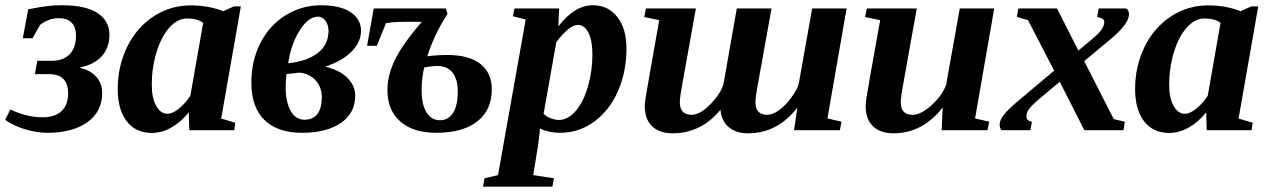

<svg xmlns="http://www.w3.org/2000/svg" viewBox="-42 -491 4789 724"><path d="M261.2 -234.4Q298.3 -226.6 320.8 -201.7Q343.3 -176.8 343.3 -140.6Q343.3 -70.3 287.6 -30.3Q231.9 9.8 135.7 9.8Q96.7 9.8 52.7 -3.4Q8.8 -16.6 -22.5 -39.1L-2.9 -78.1Q59.1 -48.8 118.7 -48.8Q165 -48.8 189.9 -72Q214.8 -95.2 214.8 -138.7Q214.8 -211.4 143.1 -211.4H89.4L98.6 -261.7H152.8Q195.8 -261.7 220.2 -285.9Q244.6 -310.1 244.6 -358.4Q244.6 -387.2 228.8 -404.8Q212.9 -422.4 179.2 -422.4Q142.1 -422.4 108.9 -397L80.6 -346.7H43.9L64.5 -456.1Q115.7 -465.8 139.6 -468.5Q163.6 -471.2 191.9 -471.2Q281.2 -471.2 325.9 -441.7Q370.6 -412.1 370.6 -360.4Q370.6 -310.1 341.3 -278.6Q312 -247.1 261.7 -237.3Z M792 -43.9 845.2 -28.3 841.3 0H671.9L669.9 -67.4Q641.1 -31.2 604.7 -10.5Q568.4 10.3 530.8 10.3Q469.7 10.3 435.8 -33.7Q401.9 -77.6 401.9 -155.8Q401.9 -241.2 437.5 -314.2Q473.1 -387.2 536.9 -429Q600.6 -470.7 677.2 -470.7Q744.6 -470.7 799.8 -448.7L839.8 -466.8H866.2ZM530.3 -171.4Q530.3 -121.1 547.1 -91.6Q564 -62 589.4 -62Q608.9 -62 632.8 -81.5Q656.7 -101.1 675.8 -129.9L724.1 -404.8Q702.1 -421.4 663.6 -421.4Q627.4 -421.4 596.7 -387Q565.9 -352.5 548.1 -293.7Q530.3 -234.9 530.3 -171.4Z M1297.4 -129.4Q1297.4 -64.9 1243.7 -27.6Q1189.9 9.8 1096.7 9.8Q1004.4 9.8 955.1 -38.8Q905.8 -87.4 905.8 -178.7Q905.8 -262.7 940.4 -329.8Q975.1 -397 1036.1 -434.1Q1097.2 -471.2 1168.5 -471.2Q1240.7 -471.2 1280 -445.1Q1319.3 -418.9 1319.3 -375.5Q1319.3 -332 1283.4 -296.1Q1247.6 -260.3 1184.1 -239.7Q1238.3 -227.1 1267.8 -197.5Q1297.4 -168 1297.4 -129.4ZM1035.2 -163.6Q1035.2 -105.5 1054.2 -72.5Q1073.2 -39.6 1106 -39.6Q1138.2 -39.6 1154.8 -61.3Q1171.4 -83 1171.4 -124Q1171.4 -162.6 1148.2 -188Q1125 -213.4 1086.9 -217.3Q1068.4 -214.4 1038.6 -211.9Q1035.2 -191.4 1035.2 -163.6ZM1044.9 -252.4Q1116.7 -260.3 1156.7 -291.5Q1196.8 -322.8 1196.8 -375Q1196.8 -397.5 1185.1 -412.8Q1173.3 -428.2 1157.7 -428.2Q1120.1 -428.2 1087.2 -374.8Q1054.2 -321.3 1044.9 -252.4Z M1644.5 -283.7Q1726.6 -283.7 1769.5 -250Q1812.5 -216.3 1812.5 -154.3Q1812.5 -75.7 1757.6 -33Q1702.6 9.8 1602.5 9.8Q1515.6 9.8 1467.3 -33Q1418.9 -75.7 1418.9 -150.9Q1418.9 -206.1 1446.8 -264.6Q1474.6 -323.2 1548.8 -408.7H1481Q1444.8 -408.7 1413.6 -403.8L1378.9 -318.4H1342.3L1367.2 -459H1638.7L1645.5 -439Q1595.7 -361.8 1569.3 -278.8Q1606.9 -283.7 1644.5 -283.7ZM1617.2 -37.6Q1647.9 -37.6 1666 -64.7Q1684.1 -91.8 1684.1 -146.5Q1684.1 -192.4 1664.3 -217.3Q1644.5 -242.2 1607.9 -242.2Q1586.9 -242.2 1557.6 -236.3Q1547.9 -197.3 1547.9 -148.9Q1547.9 -96.7 1566.4 -67.1Q1585 -37.6 1617.2 -37.6Z M2320.3 -308.1Q2320.3 -221.2 2288.6 -148.2Q2256.8 -75.2 2199.2 -32.7Q2141.6 9.8 2069.8 9.8Q2027.8 9.8 1994.1 -6.3L1993.2 7.8L1987.3 54.2L1968.8 169.4L2046.9 181.2L2041 212.9H1779.3L1785.2 181.2L1835.9 169.4L1940.4 -417.5L1892.1 -429.7L1897.9 -459H2066.4L2063.5 -391.6Q2124.5 -471.2 2193.8 -471.2Q2251 -471.2 2285.6 -427.2Q2320.3 -383.3 2320.3 -308.1ZM2191.9 -286.6Q2191.9 -337.9 2177 -367.4Q2162.1 -397 2137.7 -397Q2104.5 -397 2055.7 -332L2007.8 -62Q2019.5 -50.3 2035.9 -44.4Q2052.2 -38.6 2064.5 -38.6Q2099.6 -38.6 2129.2 -73Q2158.7 -107.4 2175.3 -165.8Q2191.9 -224.1 2191.9 -286.6Z M2806.6 -105.5Q2806.6 -58.1 2851.1 -58.1Q2871.1 -58.1 2895.3 -75.2Q2919.4 -92.3 2942.9 -124.3Q2966.3 -156.2 2970.2 -176.8L3020.5 -459H3150.4L3078.1 -44.4L3131.3 -32.2L3125 0H2952.1L2964.8 -85.4Q2889.6 11.7 2779.3 11.7Q2732.9 11.7 2705.6 -12Q2678.2 -35.6 2674.8 -77.1Q2601.6 11.7 2494.1 11.7Q2444.8 11.7 2417 -14.9Q2389.2 -41.5 2389.2 -91.3Q2389.2 -97.7 2392.3 -120.4Q2395.5 -143.1 2443.8 -415L2387.2 -426.8L2393.6 -459H2582L2532.2 -181.6Q2521.5 -125.5 2521.5 -105.5Q2521.5 -58.1 2565.9 -58.1Q2598.6 -58.1 2638.2 -99.4Q2677.7 -140.6 2686.5 -176.3L2736.3 -459H2867.2L2817.4 -181.6Q2806.6 -125.5 2806.6 -105.5Z M3354.5 -105.5Q3354.5 -58.1 3398.9 -58.1Q3430.2 -58.1 3469.2 -93Q3508.3 -127.9 3525.4 -169.4L3577.1 -459H3707L3634.8 -44.4L3688 -32.2L3681.6 0H3508.8L3512.7 -85.9Q3437 11.7 3327.1 11.7Q3277.8 11.7 3250 -14.9Q3222.2 -41.5 3222.2 -91.3Q3222.2 -100.6 3225.3 -123Q3228.5 -145.5 3276.9 -415L3220.2 -426.8L3226.6 -459H3415L3365.2 -181.6Q3354.5 -125.5 3354.5 -105.5Z M3954.1 -182.6 3873.5 -115.2Q3856 -100.1 3846.4 -89.6Q3836.9 -79.1 3832.8 -71Q3828.6 -63 3828.6 -50.8Q3828.6 -36.1 3849.1 -31.7L3843.3 0H3735.4Q3727.5 -6.3 3727.5 -21Q3727.5 -38.1 3743.4 -58.3Q3759.3 -78.6 3794.4 -107.9L3933.1 -224.6L3834.5 -415L3792.5 -427.2L3797.9 -459H3943.8L4024.4 -300.3L4074.2 -341.8Q4098.1 -361.3 4110.1 -377.2Q4122.1 -393.1 4122.1 -408.2Q4122.1 -422.4 4095.2 -427.2L4101.1 -459H4205.1Q4215.3 -451.2 4215.3 -438Q4215.3 -401.4 4147.9 -345.2L4046.4 -260.3L4157.7 -42L4199.7 -31.7L4194.3 0H4046.9Z M4628.4 -43.9 4681.6 -28.3 4677.7 0H4508.3L4506.3 -67.4Q4477.5 -31.2 4441.2 -10.5Q4404.8 10.3 4367.2 10.3Q4306.2 10.3 4272.2 -33.7Q4238.3 -77.6 4238.3 -155.8Q4238.3 -241.2 4273.9 -314.2Q4309.6 -387.2 4373.3 -429Q4437 -470.7 4513.7 -470.7Q4581.1 -470.7 4636.2 -448.7L4676.3 -466.8H4702.6ZM4366.7 -171.4Q4366.7 -121.1 4383.5 -91.6Q4400.4 -62 4425.8 -62Q4445.3 -62 4469.2 -81.5Q4493.2 -101.1 4512.2 -129.9L4560.5 -404.8Q4538.6 -421.4 4500 -421.4Q4463.9 -421.4 4433.1 -387Q4402.3 -352.5 4384.5 -293.7Q4366.7 -234.9 4366.7 -171.4Z"/></svg>

Font: Liberation Serif
Style: Bold Italic
Weight: 700
Italic angle: -16.333°
Designer: Steve Matteson
Foundry: Ascender Corporation
Version: Version 2.1.5